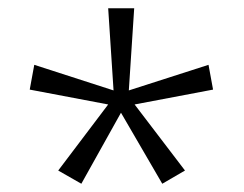

<svg xmlns="http://www.w3.org/2000/svg" viewBox="-20 -779 591 465"><path d="M305 -759 292 -560 485 -622 496 -562 306 -526 428 -366 373 -334 273 -506 177 -334 121 -366 242 -526 52 -562 63 -622 255 -560 242 -759Z"/></svg>

Font: Noto Sans Cham Light
Style: Regular
Weight: 300
Version: Version 2.002